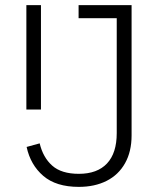

<svg xmlns="http://www.w3.org/2000/svg" viewBox="-20 -718 617 750"><path d="M288 12Q199 12 149 -31Q99 -74 84 -144L135 -158Q148 -103 184 -71Q220 -39 288 -39Q360 -39 398 -79.5Q436 -120 436 -198V-647H287V-698H494V-189Q494 -126 468.5 -80.5Q443 -35 396.5 -11.5Q350 12 288 12ZM83 -290V-698H140V-290Z"/></svg>

Font: IBM Plex Sans Condensed Light
Style: Regular
Weight: 300
Width: 3
Designer: Mike Abbink, Paul van der Laan, Pieter van Rosmalen
Foundry: Bold Monday
Version: Version 3.201